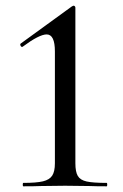

<svg xmlns="http://www.w3.org/2000/svg" viewBox="-20 -655 431 675"><path d="M62 -12Q108 -12 131 -17.5Q154 -23 163.5 -37.5Q173 -52 173 -81V-474Q173 -534 144 -534Q118 -534 60 -491L58 -490Q54 -490 52 -495Q50 -500 53 -502L232 -632Q237 -635 239 -635Q241 -635 243 -633Q245 -631 245 -628V-81Q245 -51 253.5 -36.5Q262 -22 284.5 -17Q307 -12 355 -12Q357 -12 357 -6Q357 0 355 0Q317 0 294 -1L209 -2L125 -1Q102 0 62 0Q60 0 60 -6Q60 -12 62 -12Z"/></svg>

Font: Cormorant Infant Medium
Style: Regular
Weight: 500
Designer: Christian Thalmann (Catharsis Fonts)
Foundry: Catharsis Fonts
Version: Version 4.000